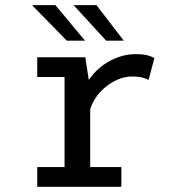

<svg xmlns="http://www.w3.org/2000/svg" viewBox="-20 -721 690 741"><path d="M123.7 0V-76.1H229.1V-423.9H123.7V-500H309.3L328.1 -376.6V-76.1H448.4V0ZM326.3 -290.9 286.7 -306.9Q287.6 -339.3 299.7 -369.6Q311.8 -399.9 332.3 -425.9Q352.8 -451.8 379.9 -471Q407.1 -490.2 438.4 -501.1Q469.7 -512 502.6 -512Q535.9 -512 553.1 -506.4Q570.3 -500.7 575.8 -496.9L553.3 -412.1Q548.6 -415.9 532.6 -420.8Q516.6 -425.7 490.1 -425.7Q461.9 -425.7 434.8 -414.1Q407.6 -402.6 384.9 -383.2Q362.1 -363.8 346.7 -339.7Q331.3 -315.6 326.3 -290.9ZM389.6 -564.1 264.1 -701.1H352.4L457.6 -564.1ZM237.7 -564.1 103.7 -701.1H193.9L307.9 -564.1Z"/></svg>

Font: Trispace Thin
Style: Regular
Weight: 100
Designer: Tyler Finck
Foundry: Etcetera Type Company
Version: Version 1.210